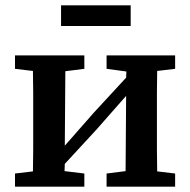

<svg xmlns="http://www.w3.org/2000/svg" viewBox="-20 -697 711 717"><path d="M378 -440V-490H634V-440L567 -432Q566 -394 566 -351.5Q566 -309 566 -274V-215Q566 -180 566 -137.5Q566 -95 567 -57L634 -49V0H378V-49L449 -58L451 -339L341 -214L222 -85L221 -58L295 -49V0H36V-49L103 -57Q104 -95 104 -137.5Q104 -180 104 -215V-274Q104 -309 104 -351.5Q104 -394 103 -432L36 -440V-490H295V-440L224 -431L222 -153L331 -277L451 -407L452 -430ZM208 -600V-677H468V-600Z"/></svg>

Font: Source Serif 4 SmText Semibold
Style: Regular
Weight: 600
Designer: Frank Grießhammer
Foundry: Adobe
Version: Version 4.005;hotconv 1.1.0;makeotfexe 2.6.0